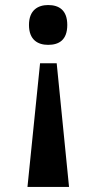

<svg xmlns="http://www.w3.org/2000/svg" viewBox="-20 -562 384 762"><path d="M171 -542C131 -542 95 -522 95 -463C95 -403 131 -384 171 -384C214 -384 247 -403 247 -463C247 -522 214 -542 171 -542ZM205 -311H139L89 180H254Z"/></svg>

Font: Noto Serif Georgian SemiCondensed Bold
Style: Regular
Weight: 700
Width: 4
Designer: Monotype Design Team, Akaki Razmadze
Foundry: Google LLC
Version: Version 2.003